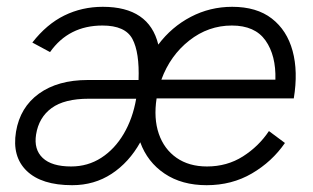

<svg xmlns="http://www.w3.org/2000/svg" viewBox="-20 -532 919 564"><path d="M192 12Q102 12 58.5 -30Q15 -72 27 -145Q39 -217 94.5 -257Q150 -297 238 -297H387Q390 -378 369 -417.5Q348 -457 281 -457Q182 -457 127 -379L75 -407Q117 -461 169 -486.5Q221 -512 282 -512Q418 -512 445 -401Q484 -453 540.5 -482.5Q597 -512 662 -512Q734 -512 778.5 -477.5Q823 -443 839.5 -382.5Q856 -322 843 -243H440Q431 -184 446.5 -139Q462 -94 498.5 -68.5Q535 -43 588 -43Q647 -43 693.5 -72.5Q740 -102 770 -147L817 -112Q779 -57 720 -22.5Q661 12 587 12Q514 12 463.5 -22Q413 -56 392 -114Q359 -55 308 -21.5Q257 12 192 12ZM454 -298H789Q791 -369 760 -413Q729 -457 661 -457Q592 -457 536 -413Q480 -369 454 -298ZM189 -43Q238 -43 277.5 -68.5Q317 -94 343.5 -139Q370 -184 380 -242H241Q169 -242 131.5 -214.5Q94 -187 86 -137Q79 -93 105.5 -68Q132 -43 189 -43Z"/></svg>

Font: Figtree Light
Style: Italic
Weight: 300
Italic angle: -9.5°
Foundry: Erik Kennedy
Version: Version 2.001; ttfautohint (v1.8.4.7-5d5b);gftools[0.9.27]